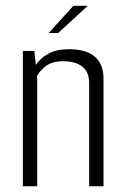

<svg xmlns="http://www.w3.org/2000/svg" viewBox="-20 -649 435 669"><path d="M59.6 -471.5H99.5L105.1 -422.5Q120.6 -446.9 149.1 -462.2Q177.6 -477.5 220 -477.5Q280.3 -477.5 310.5 -451.4Q340.7 -425.4 340.7 -374.7V0H290.7V-358.3Q290.7 -399.2 266.2 -417.4Q241.7 -435.7 200 -435.7Q164.7 -435.7 143.3 -421.3Q121.9 -406.8 109.6 -385.2V0H59.6ZM149.4 -533.8 235.9 -628.8H285.8L182.6 -533.8Z"/></svg>

Font: Smooch Sans Thin
Style: Regular
Weight: 100
Designer: Robert E. Leuschke
Foundry: Robert E. Leuschke
Version: Version 1.010